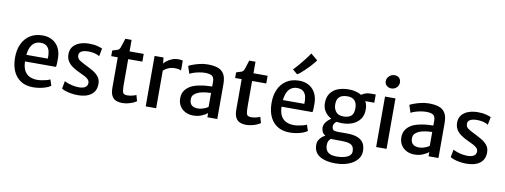

<svg xmlns="http://www.w3.org/2000/svg" viewBox="-81 -1354 5482 2083"><g transform="rotate(10 2660.0 -313.0)"><path d="M299 8Q179 8 114 -68Q49 -144 49 -279Q49 -360 77.8 -424Q106.5 -488 162.8 -525.5Q219 -563 301 -564Q343 -565 380 -552Q417 -539 445.5 -512.8Q474 -486.5 490.8 -446.5Q507.5 -406.5 509 -353Q509 -321.5 508.5 -296.8Q508 -272 504 -253H162.5Q163 -249.5 163 -246Q166 -183 188.5 -146.5Q211 -110 247.5 -94.5Q284 -79 329 -79Q348 -79 375.5 -83.2Q403 -87.5 428.8 -94.2Q454.5 -101 468 -109L490 -43Q471.5 -28 439.8 -16.5Q408 -5 371 1.5Q334 8 299 8ZM401 -326Q403.5 -366 396.2 -401.8Q389 -437.5 365.2 -459.8Q341.5 -482 295 -482Q256 -482 225 -460.2Q194 -438.5 177 -387Q168.5 -361 165 -326Z M610 -33 626 -118Q633.5 -112.5 657.2 -103.2Q681 -94 714.2 -86.2Q747.5 -78.5 783 -78Q831 -77.5 856 -94.5Q881 -111.5 881 -142Q881 -163.5 866 -179.5Q851 -195.5 824.8 -209.2Q798.5 -223 765 -238Q720 -258.5 685.5 -282.5Q651 -306.5 631.8 -339Q612.5 -371.5 613 -417Q614 -466.5 641.8 -499.2Q669.5 -532 715.5 -548Q761.5 -564 818 -564Q870.5 -564 910 -553.2Q949.5 -542.5 962 -535L945 -448Q936 -455.5 917.2 -462.8Q898.5 -470 874 -474.5Q849.5 -479 824 -479Q773 -479 747 -464.2Q721 -449.5 720 -423Q719.5 -386.5 745.2 -368.5Q771 -350.5 807 -333Q858.5 -308 900 -283.8Q941.5 -259.5 965.8 -228.2Q990 -197 990 -151Q990 -73 936.5 -32.5Q883 8 790 8Q751.5 8 715.2 2Q679 -4 651.2 -13.5Q623.5 -23 610 -33Z M1279 8Q1239.5 8 1209.5 -4.5Q1179.5 -17 1162.8 -48.8Q1146 -80.5 1146 -139V-472H1074V-534Q1111 -544.5 1130.5 -551.8Q1150 -559 1159 -583Q1163 -594 1168 -609.2Q1173 -624.5 1179 -643.2Q1185 -662 1192 -684H1261V-557H1417V-472H1261V-200Q1261 -146 1265.8 -121.2Q1270.5 -96.5 1283.8 -89.8Q1297 -83 1323 -83Q1337 -83 1355.2 -86.2Q1373.5 -89.5 1390.2 -94.5Q1407 -99.5 1416 -105L1435 -39Q1420 -27.5 1394.8 -16.8Q1369.5 -6 1339.2 1Q1309 8 1279 8Z M1537 0V-556H1635L1642 -491Q1651 -504 1670.5 -519Q1694.5 -538 1727.2 -551.5Q1760 -565 1794 -565Q1813 -565 1826.8 -563.5Q1840.5 -562 1847 -558V-450Q1839.5 -454 1824.2 -458.5Q1809 -463 1775 -463Q1744 -463 1719.2 -454.2Q1694.5 -445.5 1676 -433Q1662 -423.5 1652 -414.5V0Z M2325.5 0H2216.5V-47Q2194.5 -27 2153 -9.5Q2111.5 8 2062 8Q2012 8 1973.2 -11.8Q1934.5 -31.5 1912.2 -67.8Q1890 -104 1890 -153.5Q1890 -207 1918.8 -244.2Q1947.5 -281.5 1996 -302.5Q2028 -315.5 2065.5 -323.2Q2103 -331 2140.5 -334.2Q2178 -337.5 2210 -337.5V-390Q2210 -439 2184.2 -454.8Q2158.5 -470.5 2111 -470.5Q2079.5 -470.5 2046 -464.2Q2012.5 -458 1984.5 -448.8Q1956.5 -439.5 1941.5 -430L1914.5 -513Q1926 -520 1958.8 -532.5Q1991.5 -545 2035.2 -555.2Q2079 -565.5 2122 -565.5Q2184.5 -565.5 2230.2 -551Q2276 -536.5 2300.8 -497.2Q2325.5 -458 2325.5 -383.5ZM2163 -263.5Q2136 -261 2109.5 -255.2Q2083 -249.5 2064.5 -240.5Q2039 -229 2022 -211Q2005 -193 2005 -161Q2005 -119 2028.2 -97.5Q2051.5 -76 2097.5 -76Q2121 -76 2145 -83Q2169 -90 2186.8 -99Q2204.5 -108 2210 -114.5V-266.5Q2190.5 -266.5 2163 -263.5Z M2644 8Q2604.5 8 2574.5 -4.5Q2544.5 -17 2527.8 -48.8Q2511 -80.5 2511 -139V-472H2439V-534Q2476 -544.5 2495.5 -551.8Q2515 -559 2524 -583Q2528 -594 2533 -609.2Q2538 -624.5 2544 -643.2Q2550 -662 2557 -684H2626V-557H2782V-472H2626V-200Q2626 -146 2630.8 -121.2Q2635.5 -96.5 2648.8 -89.8Q2662 -83 2688 -83Q2702 -83 2720.2 -86.2Q2738.5 -89.5 2755.2 -94.5Q2772 -99.5 2781 -105L2800 -39Q2785 -27.5 2759.8 -16.8Q2734.5 -6 2704.2 1Q2674 8 2644 8Z M3125 8Q3005 8 2940 -68Q2875 -144 2875 -279Q2875 -360 2903.8 -424Q2932.5 -488 2988.8 -525.5Q3045 -563 3127 -564Q3169 -565 3206 -552Q3243 -539 3271.5 -512.8Q3300 -486.5 3316.8 -446.5Q3333.5 -406.5 3335 -353Q3335 -321.5 3334.5 -296.8Q3334 -272 3330 -253H2988.5Q2989 -249.5 2989 -246Q2992 -183 3014.5 -146.5Q3037 -110 3073.5 -94.5Q3110 -79 3155 -79Q3174 -79 3201.5 -83.2Q3229 -87.5 3254.8 -94.2Q3280.5 -101 3294 -109L3316 -43Q3297.5 -28 3265.8 -16.5Q3234 -5 3197 1.5Q3160 8 3125 8ZM3227 -326Q3229.5 -366 3222.2 -401.8Q3215 -437.5 3191.2 -459.8Q3167.5 -482 3121 -482Q3082 -482 3051 -460.2Q3020 -438.5 3003 -387Q2994.5 -361 2991 -326ZM3094 -628.5 3041.5 -672Q3069.5 -702 3098.8 -736.2Q3128 -770.5 3156 -806.5Q3184 -842.5 3207 -877.5L3282 -815.5Q3274.5 -802 3256.5 -780.5Q3238.5 -759 3215.5 -734.8Q3192.5 -710.5 3168.5 -687.8Q3144.5 -665 3124.8 -649Q3105 -633 3094 -628.5Z M3665.5 -190Q3634.5 -190 3606.5 -195.5Q3596.5 -189 3587.5 -178.5Q3573 -161.5 3573 -142Q3573 -111.5 3587.8 -100.8Q3602.5 -90 3637 -90H3737Q3801.5 -90 3842 -76.5Q3882.5 -63 3904.5 -40.2Q3926.5 -17.5 3934.8 10.2Q3943 38 3943 67Q3943 110.5 3921.5 144.8Q3900 179 3862 203Q3824 227 3774.5 239.5Q3725 252 3669 252Q3559 252 3495 211.5Q3431 171 3431 88Q3431 57 3446 32.8Q3461 8.5 3483 -8Q3497 -18.5 3511 -26Q3488 -39 3478.5 -58Q3466 -83.5 3466 -109Q3466 -128.5 3476.2 -148.8Q3486.5 -169 3505 -187.5Q3522 -204.5 3543.5 -217.5Q3500 -240.5 3474 -277.5Q3445 -319 3445 -373Q3445 -438 3474 -480Q3503 -522 3553.5 -542.5Q3604 -563 3667.5 -564Q3729.5 -565.5 3781 -546Q3799.5 -539 3815 -529Q3826.5 -537 3844.5 -545.5Q3877.5 -560.5 3916.5 -560.5H3972.5V-470H3873Q3894 -432.5 3894 -379Q3894 -318 3864.5 -275.8Q3835 -233.5 3783.5 -211.8Q3732 -190 3665.5 -190ZM3553.5 25.5Q3544 43 3544 72Q3544 105 3557 128.2Q3570 151.5 3598.2 163.8Q3626.5 176 3673 176Q3716 176 3752.5 166.8Q3789 157.5 3811 138.8Q3833 120 3833 92Q3833 62.5 3822.2 42Q3811.5 21.5 3782.2 10.8Q3753 0 3697 0H3642Q3613.5 0 3591.5 -1Q3584 -1.5 3577 -2H3576.5Q3563.5 8.5 3553.5 25.5ZM3668.5 -265Q3720 -265 3750.5 -288.2Q3781 -311.5 3781 -375.5Q3781 -430.5 3754.5 -459.2Q3728 -488 3674 -488Q3643 -488 3616.5 -479Q3590 -470 3574 -446Q3558 -422 3558 -377.5Q3558 -332 3584.2 -298.5Q3610.5 -265 3668.5 -265Z M4075.5 0V-556H4190.5V0ZM4126.5 -654.5Q4097.5 -654.5 4075.8 -673Q4054 -691.5 4054 -723.5Q4054 -745.5 4066.2 -763.2Q4078.5 -781 4097.5 -791.8Q4116.5 -802.5 4137 -802.5Q4172.5 -802.5 4190.5 -782.5Q4208.5 -762.5 4208.5 -733.5Q4208.5 -699 4183.8 -676.8Q4159 -654.5 4126.5 -654.5Z M4762 0H4653V-47Q4631 -27 4589.5 -9.5Q4548 8 4498.5 8Q4448.5 8 4409.8 -11.8Q4371 -31.5 4348.8 -67.8Q4326.5 -104 4326.5 -153.5Q4326.5 -207 4355.2 -244.2Q4384 -281.5 4432.5 -302.5Q4464.5 -315.5 4502 -323.2Q4539.5 -331 4577 -334.2Q4614.5 -337.5 4646.5 -337.5V-390Q4646.5 -439 4620.8 -454.8Q4595 -470.5 4547.5 -470.5Q4516 -470.5 4482.5 -464.2Q4449 -458 4421 -448.8Q4393 -439.5 4378 -430L4351 -513Q4362.5 -520 4395.2 -532.5Q4428 -545 4471.8 -555.2Q4515.5 -565.5 4558.5 -565.5Q4621 -565.5 4666.8 -551Q4712.5 -536.5 4737.2 -497.2Q4762 -458 4762 -383.5ZM4599.5 -263.5Q4572.5 -261 4546 -255.2Q4519.5 -249.5 4501 -240.5Q4475.5 -229 4458.5 -211Q4441.5 -193 4441.5 -161Q4441.5 -119 4464.8 -97.5Q4488 -76 4534 -76Q4557.5 -76 4581.5 -83Q4605.5 -90 4623.2 -99Q4641 -108 4646.5 -114.5V-266.5Q4627 -266.5 4599.5 -263.5Z M4891.5 -33 4907.5 -118Q4915 -112.5 4938.8 -103.2Q4962.5 -94 4995.8 -86.2Q5029 -78.5 5064.5 -78Q5112.5 -77.5 5137.5 -94.5Q5162.5 -111.5 5162.5 -142Q5162.5 -163.5 5147.5 -179.5Q5132.5 -195.5 5106.2 -209.2Q5080 -223 5046.5 -238Q5001.5 -258.5 4967 -282.5Q4932.5 -306.5 4913.2 -339Q4894 -371.5 4894.5 -417Q4895.5 -466.5 4923.2 -499.2Q4951 -532 4997 -548Q5043 -564 5099.5 -564Q5152 -564 5191.5 -553.2Q5231 -542.5 5243.5 -535L5226.5 -448Q5217.5 -455.5 5198.8 -462.8Q5180 -470 5155.5 -474.5Q5131 -479 5105.5 -479Q5054.5 -479 5028.5 -464.2Q5002.5 -449.5 5001.5 -423Q5001 -386.5 5026.8 -368.5Q5052.5 -350.5 5088.5 -333Q5140 -308 5181.5 -283.8Q5223 -259.5 5247.2 -228.2Q5271.5 -197 5271.5 -151Q5271.5 -73 5218 -32.5Q5164.5 8 5071.5 8Q5033 8 4996.8 2Q4960.5 -4 4932.8 -13.5Q4905 -23 4891.5 -33Z"/></g></svg>

Font: Koeln Type Sans
Style: Regular
Weight: 400
Designer: Eben Sorkin
Foundry: Eben Sorkin
Version: Version 2.001